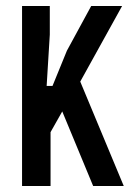

<svg xmlns="http://www.w3.org/2000/svg" viewBox="-20 -620 462 640"><path d="M53.5 0V-600H146V-504.5L135.5 -333.5H155L203 -451L284 -600H387L247.5 -348L392.5 0H290.5L187.5 -248.5L148.5 -179.5V0Z"/></svg>

Font: Big Shoulders Text Thin SemiBold
Style: Regular
Weight: 600
Version: Version 2.002